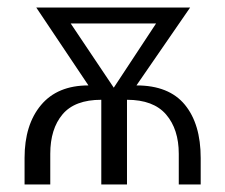

<svg xmlns="http://www.w3.org/2000/svg" viewBox="-20 -488 596 508"><path d="M45 0V-70Q45 -158 88.5 -210Q132 -262 214 -262L76 -468H483L341 -262Q427 -262 469 -211Q511 -160 511 -70V0H453V-81Q453 -146 419.5 -185Q386 -224 316 -224V0H248V-224Q178 -224 145.5 -185.5Q113 -147 113 -81V0ZM281 -256 393 -426H167Z"/></svg>

Font: Didact Gothic
Style: Regular
Weight: 400
Designer: Daniel Johnson
Foundry: Daniel Johnson
Version: Version 2.101;PS 002.101;hotconv 1.0.88;makeotf.lib2.5.64775